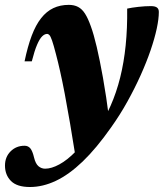

<svg xmlns="http://www.w3.org/2000/svg" viewBox="-86 -496 657 770"><path d="M41.5 -250H12.5Q25 -310 41.2 -353Q57.5 -396 79 -423.2Q100.5 -450.5 128 -463.5Q155.5 -476.5 190 -476.5Q211.5 -476.5 227.2 -468.2Q243 -460 255 -441.2Q267 -422.5 278.5 -390Q290 -358.5 302 -307.5Q314 -256.5 327 -184Q340 -111.5 352.5 -14L220 151.5Q206.5 66 195 -1Q183.5 -68 173.8 -119.2Q164 -170.5 155.2 -209.5Q146.5 -248.5 138.5 -278.5Q129 -315.5 123 -332.8Q117 -350 112.5 -355Q108 -360 103 -360Q93 -360 83 -350.2Q73 -340.5 62.8 -316.8Q52.5 -293 41.5 -250ZM282.5 23.5 301.5 29.5Q334 -18.5 357.5 -71.8Q381 -125 396 -185.2Q411 -245.5 418 -314.2Q425 -383 424 -461.5Q442 -465.5 469 -468.5Q496 -471.5 519 -471.5Q535.5 -471.5 543.2 -466Q551 -460.5 551 -448Q551 -420 542.5 -380.8Q534 -341.5 517.8 -294Q501.5 -246.5 478 -194.2Q454.5 -142 425 -88.8Q395.5 -35.5 359.5 15Q300.5 99 245.5 151.8Q190.5 204.5 138 229.2Q85.5 254 34 254Q-18 254 -42 229.8Q-66 205.5 -66 168Q-66 133.5 -43.5 111Q-21 88.5 12.5 88.5Q27 88.5 35.8 99.2Q44.5 110 50.5 135.5Q56.5 160.5 68.2 170.5Q80 180.5 95 180.5Q120.5 180.5 152.2 163.2Q184 146 217.8 111.2Q251.5 76.5 282.5 23.5Z"/></svg>

Font: Newsreader 36pt ExtraBold
Style: Italic
Weight: 800
Italic angle: -17°
Designer: Hugues Gentile
Foundry: Production Type
Version: Version 1.003